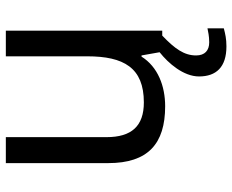

<svg xmlns="http://www.w3.org/2000/svg" viewBox="-89 -487 796 658"><g transform="rotate(-90 309.0 -158.0)"><path d="M448 116C448 75 471 43 516 0H533V-536H445V-257C445 -132 406 -63 287 -63C206 -63 168 -105 168 -191V-536H79V-185C79 -49 145 10 274 10C343 10 409 -15 444 -71H448L459 -9C421 21 376 73 376 126C376 185 408 220 479 220C505 220 522 216 541 211V155C530 157 515 161 493 161C465 161 448 146 448 116Z"/></g></svg>

Font: Noto Sans Mahajani
Style: Regular
Weight: 400
Designer: Monotype Design Team
Foundry: Monotype Imaging Inc.
Version: Version 2.003